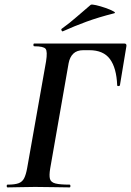

<svg xmlns="http://www.w3.org/2000/svg" viewBox="-20 -814 569 834"><path d="M13 0Q9 0 9 -6Q9 -12 13 -12Q44 -12 60.5 -18Q77 -24 85 -40Q93 -56 98 -84L180 -547Q187 -591 178 -602Q169 -613 129 -613Q125 -613 125 -619Q125 -625 129 -625H520Q531 -625 529 -613L501 -444Q500 -440 494.5 -440Q489 -440 489 -444Q486 -519 457.5 -557.5Q429 -596 368 -596H342Q314 -596 298.5 -581Q283 -566 278 -539L198 -82Q193 -52 197 -37Q201 -22 221 -17Q241 -12 282 -12Q286 -12 286 -6Q286 0 282 0Q251 0 215 -1Q179 -2 132 -2Q99 -2 67.5 -1Q36 0 13 0ZM253 -678Q249 -677 247 -682.5Q245 -688 248 -689Q284 -715 314 -741.5Q344 -768 374 -793Q378 -796 397.5 -791.5Q417 -787 438.5 -779.5Q460 -772 472.5 -765Q485 -758 475 -756Q408 -739 356 -720Q304 -701 253 -678Z"/></svg>

Font: Cormorant Light
Style: Italic
Weight: 300
Italic angle: -10°
Designer: Christian Thalmann (Catharsis Fonts)
Foundry: Catharsis Fonts
Version: Version 4.000